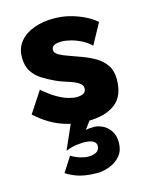

<svg xmlns="http://www.w3.org/2000/svg" viewBox="-111 -541 678 871"><g transform="rotate(-15 228.0 -105.5)"><path d="M82.5 -173.8 17.5 -74.8Q47.7 -47 83.8 -25.3Q120 -3.7 162.9 8Q205.8 19.7 255.3 19.7Q339 19.7 385.7 -16Q432.3 -51.7 432.3 -130Q432.3 -170 414.3 -196.3Q396.3 -222.5 367.7 -239.3Q339 -256.2 306 -268.2Q277.3 -279.2 249.4 -288.6Q221.5 -298 204 -308.2Q186.5 -318.5 186.5 -331.8Q186.5 -347.5 198.9 -353.6Q211.3 -359.7 234.7 -359.7Q253.7 -359.7 278 -353.2Q302.3 -346.8 326.3 -334.5Q350.3 -322.2 368.2 -304L421.5 -401.5Q398.5 -421.7 367.2 -436.8Q335.8 -451.8 300.8 -460.9Q265.7 -470 224.8 -470Q176 -470 134.1 -455.2Q92.2 -440.3 67 -410.2Q41.8 -380 41.8 -336.2Q41.8 -296 58.6 -270.2Q75.3 -244.3 101.7 -227.6Q128.2 -210.8 157.5 -197.2Q184.5 -184.7 213.3 -176.1Q242.2 -167.5 261.2 -156.2Q280.3 -144.8 280.3 -128.3Q280.3 -111.2 267.7 -104.7Q255.2 -98.2 235.3 -98.2Q219.5 -98.2 196.7 -104.8Q173.8 -111.3 145.4 -127.8Q117 -144.3 82.5 -173.8ZM214 -70.2 127.8 124.7 219.7 80 326.3 -66.5ZM366.8 149.5Q366.8 117 352.3 95.1Q337.8 73.2 316.3 62.8Q294.8 52.5 275.7 52.5Q251.2 52.5 231.3 56.9Q211.5 61.3 191.5 80.2L127.8 124.7Q155.5 113.7 178.5 110.9Q201.5 108.2 208.5 108.2Q224.8 108.2 238.3 110.6Q251.8 113 261.1 120.2Q270.3 127.3 270.3 139.8ZM366.8 149.5 270.3 139.8Q270.3 157.8 256.2 167Q242 176.2 216 176.2Q200.8 176.2 179.1 169.6Q157.3 163 137.5 150.5L92.7 220.5Q126.7 242 160.6 250.3Q194.5 258.5 236.3 258.5Q267.5 258.5 297.9 246.3Q328.3 234 347.6 210.2Q366.8 186.3 366.8 149.5Z"/></g></svg>

Font: Jost* Book
Style: Regular
Weight: 400
Version: Version 3.000